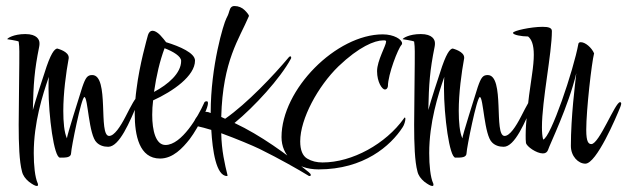

<svg xmlns="http://www.w3.org/2000/svg" viewBox="-20 -542 2081 637"><path d="M102 75C105 75 106 74 106 71C106 69 106 67 105 66C96 46 92 7 92 -34C92 -135 121 -226 142 -287C141 -276 141 -264 141 -249C141 -158 159 -19 179 -19C200 -19 216 -19 216 -35C216 -50 250 -220 260 -220C272 -220 274 -93 301 -69C310 -60 323 -55 339 -55C376 -55 410 -136 438 -203C440 -209 441 -213 441 -216C441 -219 440 -221 438 -221C430 -221 415 -191 397 -156C379 -121 359 -91 342 -91C305 -91 344 -293 286 -293C270 -293 264 -285 253 -253C243 -221 202 -92 202 -83C193 -103 190 -137 190 -174C190 -233 199 -300 208 -349V-351C208 -371 173 -380 170 -381C161 -380 148 -366 127 -298C100 -217 90 -181 89 -177C91 -264 94 -308 110 -387C111 -391 111 -395 111 -399C111 -410 103 -429 64 -429C25 -429 4 -415 4 -412C2 -412 39 -407 42 -404C45 -385 44 -360 44 -331C44 -271 42 -196 42 -128C42 -64 44 -6 53 27C56 40 64 51 76 61C88 70 97 75 102 75Z M511 -16C554 -16 586 -51 609 -80C625 -101 642 -131 658 -163C674 -198 671 -206 666 -206C661 -206 658 -204 657 -200C638 -157 583 -61 529 -61C497 -61 485 -108 485 -161C485 -177 486 -193 488 -209C554 -239 627 -290 627 -341C627 -366 577 -388 531 -402C527 -408 520 -416 511 -426C502 -435 493 -440 486 -440C479 -440 474 -435 471 -426C467 -411 443 -328 433 -247C430 -226 427 -196 427 -164C427 -93 442 -16 511 -16ZM491 -237C499 -292 510 -339 526 -382C555 -371 581 -355 581 -340C581 -299 538 -262 491 -237Z M733 42C734 42 735 41 735 40C726 4 715 -43 714 -100C766 -81 818 -59 841 -48C908 -15 971 21 1002 40C1003 41 1005 42 1007 42C1010 42 1011 41 1011 38C1011 36 1009 33 1004 29C929 -32 845 -93 758 -134C824 -188 910 -282 945 -347C946 -348 946 -350 946 -351C946 -354 945 -355 943 -355C942 -355 940 -354 939 -353C888 -292 800 -199 727 -148L714 -154C719 -342 774 -413 806 -489C806 -492 801 -499 792 -508C783 -517 771 -522 758 -522C749 -522 744 -517 741 -506C738 -495 734 -486 731 -481C722 -464 679 -324 679 -168V-167L671 -170L664 -171C644 -171 624 -149 624 -134C624 -128 627 -125 632 -124C647 -121 664 -116 681 -111C685 -43 697 42 733 42Z M1037 20C1187 20 1276 -58 1316 -120C1321 -127 1325 -141 1325 -148C1325 -151 1324 -152 1323 -152C1323 -152 1321 -152 1320 -149C1260 -65 1149 -3 1050 -3C1031 -3 1014 -7 999 -16C984 -25 976 -44 976 -73C976 -148 1035 -256 1103 -322C1171 -387 1223 -408 1251 -408C1255 -408 1261 -409 1261 -404C1261 -391 1231 -341 1231 -306C1231 -269 1248 -245 1257 -245C1262 -245 1266 -249 1267 -256C1267 -295 1301 -382 1312 -393C1313 -394 1314 -396 1314 -398C1314 -411 1287 -428 1250 -428C1096 -428 914 -246 914 -87C914 -27 960 20 1037 20Z M1414 75C1417 75 1418 74 1418 71C1418 69 1418 67 1417 66C1408 46 1404 7 1404 -34C1404 -135 1433 -226 1454 -287C1453 -276 1453 -264 1453 -249C1453 -158 1471 -19 1491 -19C1512 -19 1528 -19 1528 -35C1528 -50 1562 -220 1572 -220C1584 -220 1586 -93 1613 -69C1622 -60 1635 -55 1651 -55C1688 -55 1722 -136 1750 -203C1752 -209 1753 -213 1753 -216C1753 -219 1752 -221 1750 -221C1742 -221 1727 -191 1709 -156C1691 -121 1671 -91 1654 -91C1617 -91 1656 -293 1598 -293C1582 -293 1576 -285 1565 -253C1555 -221 1514 -92 1514 -83C1505 -103 1502 -137 1502 -174C1502 -233 1511 -300 1520 -349V-351C1520 -371 1485 -380 1482 -381C1473 -380 1460 -366 1439 -298C1412 -217 1402 -181 1401 -177C1403 -264 1406 -308 1422 -387C1423 -391 1423 -395 1423 -399C1423 -410 1415 -429 1376 -429C1337 -429 1316 -415 1316 -412C1314 -412 1351 -407 1354 -404C1357 -385 1356 -360 1356 -331C1356 -271 1354 -196 1354 -128C1354 -64 1356 -6 1365 27C1368 40 1376 51 1388 61C1400 70 1409 75 1414 75Z M1922 1C1959 1 2024 -152 2038 -187C2040 -192 2041 -196 2041 -198C2041 -201 2040 -203 2037 -203C2021 -203 1968 -64 1942 -64C1933 -64 1925 -70 1925 -111C1925 -178 1943 -334 1951 -365C1943 -384 1922 -402 1907 -402C1902 -402 1900 -400 1899 -397C1883 -309 1807 -85 1782 -79C1779 -90 1778 -104 1778 -120C1778 -209 1811 -365 1811 -439C1811 -450 1799 -453 1780 -453C1742 -453 1682 -440 1682 -433C1682 -426 1711 -421 1732 -421C1743 -412 1751 -395 1751 -360C1751 -343 1749 -321 1745 -294C1730 -194 1724 -132 1724 -93C1724 -84 1724 -75 1725 -68C1727 -56 1760 -33 1781 -33C1790 -33 1795 -37 1798 -44C1803 -61 1866 -189 1892 -299C1888 -264 1874 -154 1874 -58C1874 -23 1899 1 1922 1Z"/></svg>

Font: Comforter
Style: Regular
Weight: 400
Designer: Robert E. Leuschke
Foundry: Robert E. Leuschke
Version: Version 1.013; ttfautohint (v1.8.3)